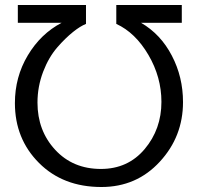

<svg xmlns="http://www.w3.org/2000/svg" viewBox="-20 -749 797 773"><path d="M326.2 -652.8Q303.2 -643.6 274.4 -620.6Q242.7 -595.2 210.9 -558.6Q175.8 -518.1 153.8 -460.4Q130.9 -400.4 130.9 -335.9Q130.9 -223.1 202.1 -146Q273.4 -68.8 386.2 -68.8Q495.1 -68.8 562.5 -148.9Q629.9 -229 629.9 -338.9Q629.9 -438.5 577.6 -527.8Q524.9 -617.7 448.2 -652.8V-729H711.9V-657.2H547.9Q627 -611.3 671.9 -524.9Q716.8 -439 716.8 -337.9Q716.8 -199.2 623.5 -98.1Q529.8 3.9 388.2 3.9Q233.9 3.9 137.2 -92.8Q40 -189.9 40 -334Q40 -439 91.8 -525.9Q144 -613.3 228 -657.2H51.8V-729H326.2Z"/></svg>

Font: Miedinger*
Style: Book
Weight: 400
Version: Version 001.000